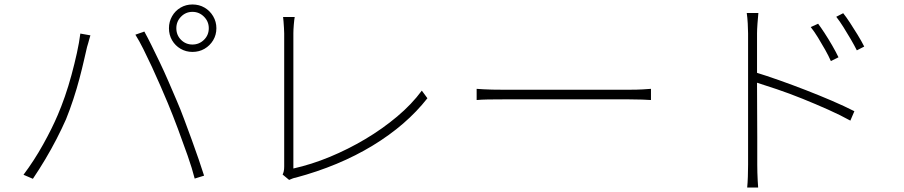

<svg xmlns="http://www.w3.org/2000/svg" viewBox="-20 -806 4040 858"><path d="M768 -680Q768 -649 789 -628Q810 -607 840 -607Q870 -607 891.5 -628Q913 -649 913 -680Q913 -710 891.5 -731.5Q870 -753 840 -753Q810 -753 789 -731.5Q768 -710 768 -680ZM735 -680Q735 -709 749 -733.5Q763 -758 787 -772Q811 -786 840 -786Q870 -786 894 -772Q918 -758 932.5 -733.5Q947 -709 947 -680Q947 -650 932.5 -626Q918 -602 894 -588Q870 -574 840 -574Q811 -574 787 -588Q763 -602 749 -626Q735 -650 735 -680ZM238 -292Q254 -329 270 -375Q286 -421 299.5 -471Q313 -521 323.5 -568.5Q334 -616 339 -656L384 -648Q381 -639 379 -631Q377 -623 374.5 -614.5Q372 -606 369 -596Q364 -575 355.5 -537.5Q347 -500 335 -454.5Q323 -409 307.5 -362Q292 -315 275 -273Q256 -230 232.5 -184.5Q209 -139 182.5 -94.5Q156 -50 127 -7L85 -25Q133 -89 173 -161Q213 -233 238 -292ZM730 -345Q714 -383 696 -424.5Q678 -466 658.5 -508Q639 -550 620.5 -587Q602 -624 585 -651L625 -665Q639 -640 656.5 -604.5Q674 -569 693.5 -528.5Q713 -488 732 -444Q751 -400 769 -358Q786 -319 803 -273Q820 -227 837 -181Q854 -135 868 -93.5Q882 -52 892 -21L850 -8Q839 -52 818.5 -110.5Q798 -169 775 -230.5Q752 -292 730 -345Z M1243 -26Q1246 -32 1248 -40.5Q1250 -49 1250 -62Q1250 -75 1250 -117.5Q1250 -160 1250 -220.5Q1250 -281 1250 -348Q1250 -415 1250 -478.5Q1250 -542 1250 -589.5Q1250 -637 1250 -657Q1250 -666 1249 -681Q1248 -696 1247 -710.5Q1246 -725 1245 -730H1297Q1295 -720 1293 -696.5Q1291 -673 1291 -658Q1291 -640 1291 -600.5Q1291 -561 1291 -507.5Q1291 -454 1291 -394.5Q1291 -335 1291 -277.5Q1291 -220 1291 -171.5Q1291 -123 1291 -91.5Q1291 -60 1291 -53Q1372 -71 1454 -105Q1536 -139 1612.5 -184.5Q1689 -230 1754.5 -285Q1820 -340 1865 -401L1890 -367Q1796 -247 1645.5 -155.5Q1495 -64 1301 -12Q1294 -11 1286.5 -8Q1279 -5 1272 -2Z M2110 -409Q2123 -408 2140 -407Q2157 -406 2180 -405.5Q2203 -405 2232 -405Q2240 -405 2271.5 -405Q2303 -405 2348.5 -405Q2394 -405 2448 -405Q2502 -405 2556.5 -405Q2611 -405 2659 -405Q2707 -405 2741 -405Q2775 -405 2789 -405Q2829 -405 2852 -406.5Q2875 -408 2889 -409V-359Q2876 -360 2850.5 -361Q2825 -362 2790 -362Q2776 -362 2741.5 -362Q2707 -362 2659 -362Q2611 -362 2556.5 -362Q2502 -362 2448.5 -362Q2395 -362 2349 -362Q2303 -362 2272 -362Q2241 -362 2232 -362Q2192 -362 2161 -361.5Q2130 -361 2110 -359Z M3636 -700Q3648 -684 3665 -658Q3682 -632 3698.5 -603.5Q3715 -575 3727 -550L3693 -533Q3683 -556 3667.5 -583.5Q3652 -611 3635.5 -638Q3619 -665 3603 -685ZM3748 -747Q3761 -731 3778 -705Q3795 -679 3812.5 -650.5Q3830 -622 3842 -598L3809 -581Q3798 -603 3782 -630.5Q3766 -658 3749 -685Q3732 -712 3717 -731ZM3323 -70Q3323 -80 3323 -121Q3323 -162 3323 -221.5Q3323 -281 3323 -347.5Q3323 -414 3323 -477Q3323 -540 3323 -588Q3323 -636 3323 -657Q3323 -674 3321.5 -701Q3320 -728 3317 -748H3369Q3367 -729 3365 -701Q3363 -673 3363 -657Q3363 -609 3363 -549Q3363 -489 3363 -425.5Q3363 -362 3363.5 -301.5Q3364 -241 3364 -191.5Q3364 -142 3364 -109.5Q3364 -77 3364 -70Q3364 -54 3364.5 -35Q3365 -16 3366 1Q3367 18 3368 32H3319Q3321 12 3322 -16Q3323 -44 3323 -70ZM3355 -483Q3404 -468 3462 -447.5Q3520 -427 3580.5 -403.5Q3641 -380 3697 -356Q3753 -332 3798 -309L3780 -267Q3737 -291 3681 -316Q3625 -341 3565.5 -365Q3506 -389 3451 -407.5Q3396 -426 3355 -439Z"/></svg>

Font: Noto Sans TC ExtraLight
Style: Regular
Weight: 250
Designer: Ryoko NISHIZUKA  (kana, bopomofo & ideographs); Paul D. Hunt (Latin, Greek & Cyrillic); Sandoll Communications , Soo-you
Foundry: Adobe
Version: Version 2.004-H2;hotconv 1.0.118;makeotfexe 2.5.65603